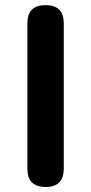

<svg xmlns="http://www.w3.org/2000/svg" viewBox="-20 -743 362 763"><path d="M161.1 0Q88.9 0 88.9 -72.3V-650.4Q88.9 -722.7 161.1 -722.7Q233.4 -722.7 233.4 -650.4V-361.3V-72.3Q233.4 0 161.1 0Z"/></svg>

Font: Bpmf GenSen Rounded B
Style: B
Weight: 700
Foundry: But Ko
Version: Version 1.320